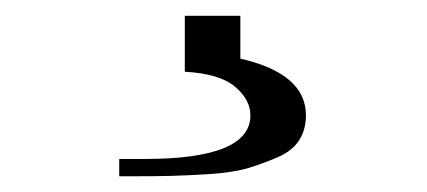

<svg xmlns="http://www.w3.org/2000/svg" viewBox="-20 -20 540 243"><path d="M130.9 181.2H163.1Q296.9 181.2 296.9 126Q296.9 106 277.3 89.6Q257.8 73.2 213.9 70.8V0H284.2V54.2Q367.2 73.2 367.2 126Q367.2 144 358.6 157.5Q350.1 170.9 331.5 179Q313 187 294.4 192.6Q275.9 198.2 246.3 200.2Q216.8 202.1 196.8 202.6Q176.8 203.1 144 203.1H130.9Z"/></svg>

Font: CMU Serif Upright Italic
Style: UprightItalic
Weight: 500
Version: Version 0.7.0